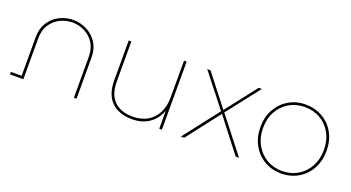

<svg xmlns="http://www.w3.org/2000/svg" viewBox="-42 -944 2504 1370"><g transform="rotate(20 1210.0 -258.5)"><path d="M129 0V-309Q129 -379 160 -426Q191 -473 239.5 -496.5Q288 -520 341 -520Q394 -520 442.5 -496Q491 -472 522 -425.5Q553 -379 553 -309V0H533V-309Q533 -373 505 -415.5Q477 -458 433 -479.5Q389 -501 341 -501Q293 -501 249 -479.5Q205 -458 177 -415.5Q149 -373 149 -309V0ZM47 0V-19H144V0Z M973 3Q907 3 859.5 -21.5Q812 -46 786.5 -94Q761 -142 761 -212V-517H781V-212Q781 -116 831 -66Q881 -16 972 -16Q1037 -16 1084 -43.5Q1131 -71 1156 -121Q1181 -171 1181 -236V-517H1201V0H1181V-146L1183 -143Q1161 -76 1107 -36.5Q1053 3 973 3Z M1345 0 1556 -272 1555 -265 1357 -517H1382L1569 -277H1561L1748 -517H1772L1572 -261L1573 -273L1787 0H1761L1563 -256H1568L1370 0Z M2106 3Q2034 3 1977.5 -30.5Q1921 -64 1888 -123.5Q1855 -183 1855 -259Q1855 -336 1888 -394.5Q1921 -453 1977.5 -486.5Q2034 -520 2106 -520Q2178 -520 2235 -486.5Q2292 -453 2324.5 -394.5Q2357 -336 2357 -259Q2357 -183 2324.5 -123.5Q2292 -64 2235 -30.5Q2178 3 2106 3ZM2106 -16Q2172 -16 2224.5 -47Q2277 -78 2307 -133Q2337 -188 2337 -259Q2337 -331 2307 -385.5Q2277 -440 2224.5 -470.5Q2172 -501 2106 -501Q2040 -501 1988 -470.5Q1936 -440 1905.5 -385.5Q1875 -331 1875 -259Q1875 -188 1905.5 -133Q1936 -78 1988 -47Q2040 -16 2106 -16Z"/></g></svg>

Font: Montserrat Alternates Thin
Style: Regular
Weight: 100
Designer: Julieta Ulanovsky
Foundry: Julieta Ulanovsky
Version: Version 9.000